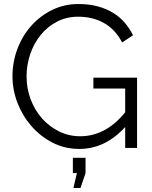

<svg xmlns="http://www.w3.org/2000/svg" viewBox="-20 -735 756 954"><path d="M345 199 362 125H342V49H405V125L380 199ZM602 -104Q503 5 374 5Q302 5 241.5 -26Q181 -57 136.5 -108Q92 -159 67 -223.5Q42 -288 42 -356Q42 -427 66.5 -492Q91 -557 135 -606.5Q179 -656 239 -685.5Q299 -715 370 -715Q422 -715 465 -703.5Q508 -692 541.5 -671.5Q575 -651 599.5 -622.5Q624 -594 641 -560L587 -524Q552 -590 496 -621Q440 -652 369 -652Q310 -652 262.5 -627Q215 -602 181.5 -560.5Q148 -519 130 -465.5Q112 -412 112 -355Q112 -295 132.5 -241Q153 -187 189 -146.5Q225 -106 273.5 -82Q322 -58 379 -58Q440 -58 495.5 -86.5Q551 -115 602 -177V-295H444V-349H661V0H602Z"/></svg>

Font: Oxford Sans
Style: Regular
Weight: 400
Designer: Matt McInerney, Pablo Impallari, Rodrigo Fuenzalida
Foundry: Matt McInerney, Pablo Impallari, Rodrigo Fuenzalida
Version: Version 3.000g; ttfautohint (v1.5) -l 8 -r 28 -G 28 -x 14 -D